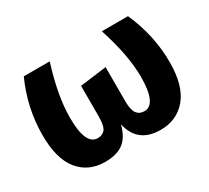

<svg xmlns="http://www.w3.org/2000/svg" viewBox="-112 -715 999 916"><g transform="rotate(-30 387.0 -257.0)"><path d="M674 -531Q737 -390 737 -242Q737 -113 683 -48Q629 17 539 17Q413 17 387 -101Q371 -38 334.5 -10.5Q298 17 233 17Q143 17 90 -47.5Q37 -112 37 -242Q37 -392 100 -531H243Q192 -370 192 -249Q192 -99 259 -99Q286 -99 300 -117Q314 -135 314 -187V-355L460 -374V-187Q460 -138 474.5 -118.5Q489 -99 516 -99Q583 -99 583 -250Q583 -369 530 -531Z"/></g></svg>

Font: Fira Sans
Style: Bold
Weight: 700
Designer: bBox Type GmbH & Carrois Corporate GbR & Edenspiekermann AG
Foundry: bBox Type GmbH & Carrois Corporate GbR & Edenspiekermann AG
Version: Version 4.301;PS 004.301;hotconv 1.0.88;makeotf.lib2.5.64775